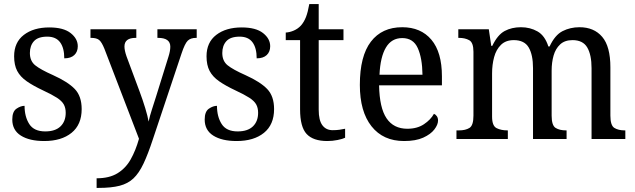

<svg xmlns="http://www.w3.org/2000/svg" viewBox="-20 -679 3100 938"><path d="M196 10Q124 10 82 -16.5Q40 -43 40 -95Q40 -134 60.5 -148Q81 -162 100 -162Q100 -109 123 -73Q146 -37 201 -37Q250 -37 275.5 -61.5Q301 -86 301 -128Q301 -152 291.5 -169Q282 -186 258 -201.5Q234 -217 191 -237Q142 -260 110.5 -282Q79 -304 64 -332.5Q49 -361 49 -404Q49 -472 96.5 -508.5Q144 -545 221 -545Q290 -545 325 -517.5Q360 -490 360 -453Q360 -426 343 -410Q326 -394 294 -394Q294 -445 273.5 -472.5Q253 -500 211 -500Q166 -500 146 -478Q126 -456 126 -420Q126 -381 152 -360Q178 -339 239 -312Q312 -279 345.5 -244Q379 -209 379 -146Q379 -70 329.5 -30Q280 10 196 10Z M452 192Q514 192 554 167.5Q594 143 618.5 99.5Q643 56 659 -1L490 -441Q477 -473 464.5 -483.5Q452 -494 425 -494H422V-536H646V-494H643Q588 -494 588 -452Q588 -433 598 -404L662 -232Q677 -192 689.5 -151Q702 -110 706 -85Q712 -113 722 -143.5Q732 -174 742 -206L803 -402Q812 -430 812 -451Q812 -494 752 -494H749V-536H941V-494H938Q911 -494 897 -480Q883 -466 867 -418L727 1Q703 74 681 120.5Q659 167 632 192.5Q605 218 564.5 228.5Q524 239 461 239H452Z M1136 10Q1064 10 1022 -16.5Q980 -43 980 -95Q980 -134 1000.5 -148Q1021 -162 1040 -162Q1040 -109 1063 -73Q1086 -37 1141 -37Q1190 -37 1215.5 -61.5Q1241 -86 1241 -128Q1241 -152 1231.5 -169Q1222 -186 1198 -201.5Q1174 -217 1131 -237Q1082 -260 1050.5 -282Q1019 -304 1004 -332.5Q989 -361 989 -404Q989 -472 1036.5 -508.5Q1084 -545 1161 -545Q1230 -545 1265 -517.5Q1300 -490 1300 -453Q1300 -426 1283 -410Q1266 -394 1234 -394Q1234 -445 1213.5 -472.5Q1193 -500 1151 -500Q1106 -500 1086 -478Q1066 -456 1066 -420Q1066 -381 1092 -360Q1118 -339 1179 -312Q1252 -279 1285.5 -244Q1319 -209 1319 -146Q1319 -70 1269.5 -30Q1220 10 1136 10Z M1579 10Q1510 10 1478 -24.5Q1446 -59 1446 -145V-483H1376V-520Q1395 -521 1415 -529.5Q1435 -538 1450 -554Q1465 -571 1474.5 -595Q1484 -619 1491 -659H1537V-536H1658V-483H1537V-143Q1537 -91 1555 -67Q1573 -43 1605 -43Q1623 -43 1637.5 -45Q1652 -47 1666 -50V-6Q1654 0 1629 5Q1604 10 1579 10Z M1954 10Q1852 10 1795 -62Q1738 -134 1738 -264Q1738 -405 1792 -475.5Q1846 -546 1945 -546Q2036 -546 2087.5 -485Q2139 -424 2139 -306V-262H1832Q1834 -152 1868.5 -101Q1903 -50 1970 -50Q2018 -50 2051 -72Q2084 -94 2100 -123Q2108 -120 2114 -111.5Q2120 -103 2120 -90Q2120 -70 2102 -46.5Q2084 -23 2047.5 -6.5Q2011 10 1954 10ZM2044 -314Q2043 -395 2021 -444Q1999 -493 1945 -493Q1893 -493 1865.5 -447Q1838 -401 1834 -314Z M2210 0V-42H2223Q2254 -42 2273.5 -54Q2293 -66 2293 -114V-426Q2293 -471 2272.5 -482.5Q2252 -494 2222 -494H2219V-536H2368L2380 -455H2385Q2411 -509 2445.5 -527.5Q2480 -546 2525 -546Q2570 -546 2606 -525.5Q2642 -505 2659 -452H2665Q2691 -508 2728.5 -527Q2766 -546 2811 -546Q2882 -546 2922 -499Q2962 -452 2962 -350V-114Q2962 -66 2981.5 -54Q3001 -42 3032 -42H3035V0H2870V-346Q2870 -411 2849 -447Q2828 -483 2777 -483Q2739 -483 2716.5 -462Q2694 -441 2684.5 -407.5Q2675 -374 2675 -334V-114Q2675 -66 2694.5 -54Q2714 -42 2745 -42H2748V0H2584V-346Q2584 -411 2563 -447Q2542 -483 2490 -483Q2451 -483 2427.5 -460Q2404 -437 2394 -400Q2384 -363 2384 -320V-109Q2384 -64 2406 -53Q2428 -42 2459 -42H2461V0Z"/></svg>

Font: Noto Serif Myanmar SemiCondensed
Style: Regular
Weight: 400
Width: 4
Designer: Ben Mitchell and the Monotype Design Team
Foundry: Monotype Imaging Inc.
Version: Version 2.106; ttfautohint (v1.8.4.7-5d5b)